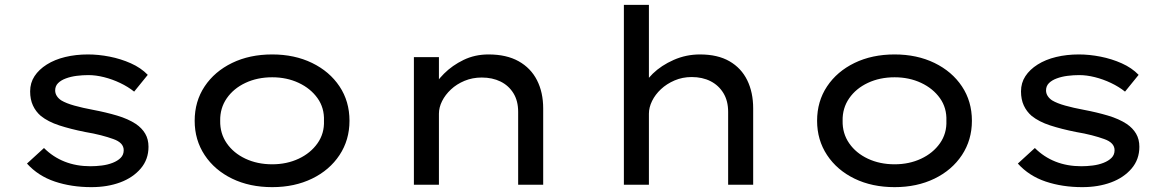

<svg xmlns="http://www.w3.org/2000/svg" viewBox="-20 -760 4800 790"><path d="M356 10Q274 10 205.5 -13Q137 -36 91 -87L161 -151Q198 -114 246 -95Q294 -76 352 -76Q375 -76 399 -79Q423 -82 443.5 -90Q464 -98 476.5 -110.5Q489 -123 489 -142Q489 -173 446 -188Q424 -196 395 -203.5Q366 -211 330 -217Q270 -229 224 -244Q178 -259 148 -283Q127 -301 115.5 -326Q104 -351 104 -384Q104 -419 122 -446.5Q140 -474 172.5 -494.5Q205 -515 248.5 -525.5Q292 -536 342 -536Q385 -536 431 -527Q477 -518 518.5 -499.5Q560 -481 588 -452L532 -383Q507 -403 474.5 -418.5Q442 -434 408 -442.5Q374 -451 344 -451Q320 -451 296 -448Q272 -445 251.5 -437.5Q231 -430 219 -418Q207 -406 207 -388Q207 -376 213.5 -365.5Q220 -355 232 -347Q252 -335 286 -325.5Q320 -316 363 -308Q416 -298 461.5 -284.5Q507 -271 539 -250Q564 -233 577.5 -210Q591 -187 591 -156Q591 -104 559 -66.5Q527 -29 474.5 -9.5Q422 10 356 10Z M1100 10Q1007 10 935 -25Q863 -60 822 -122Q781 -184 781 -263Q781 -343 822 -404.5Q863 -466 935 -501Q1007 -536 1100 -536Q1192 -536 1264 -501Q1336 -466 1377 -404.5Q1418 -343 1418 -263Q1418 -184 1377 -122Q1336 -60 1264 -25Q1192 10 1100 10ZM1100 -84Q1160 -84 1209 -107Q1258 -130 1286.5 -170.5Q1315 -211 1313 -263Q1315 -316 1286.5 -356Q1258 -396 1209 -419Q1160 -442 1100 -442Q1039 -442 990 -419Q941 -396 913 -355.5Q885 -315 886 -263Q885 -211 913 -170.5Q941 -130 990 -107Q1039 -84 1100 -84Z M1683 0V-525H1786V-391L1755 -386Q1773 -423 1807 -457Q1841 -491 1887.5 -513.5Q1934 -536 1990 -536Q2064 -536 2114 -508Q2164 -480 2189.5 -430Q2215 -380 2215 -314V0H2112V-300Q2112 -345 2092.5 -376.5Q2073 -408 2039.5 -424.5Q2006 -441 1962 -441Q1924 -441 1891.5 -427.5Q1859 -414 1835.5 -392Q1812 -370 1799 -344Q1786 -318 1786 -292V0H1735Q1713 0 1700 0Q1687 0 1683 0Z M2547 0V-740H2650V-391L2619 -386Q2631 -423 2666 -457Q2701 -491 2752 -513.5Q2803 -536 2860 -536Q2933 -536 2981.5 -508Q3030 -480 3054.5 -430Q3079 -380 3079 -314V0H2976V-300Q2976 -345 2956.5 -377Q2937 -409 2903.5 -426Q2870 -443 2826 -443Q2788 -443 2755.5 -429Q2723 -415 2699.5 -393Q2676 -371 2663 -344.5Q2650 -318 2650 -292V0H2599Q2577 0 2564 0Q2551 0 2547 0Z M3661 10Q3568 10 3496 -25Q3424 -60 3383 -122Q3342 -184 3342 -263Q3342 -343 3383 -404.5Q3424 -466 3496 -501Q3568 -536 3661 -536Q3753 -536 3825 -501Q3897 -466 3938 -404.5Q3979 -343 3979 -263Q3979 -184 3938 -122Q3897 -60 3825 -25Q3753 10 3661 10ZM3661 -84Q3721 -84 3770 -107Q3819 -130 3847.5 -170.5Q3876 -211 3874 -263Q3876 -316 3847.5 -356Q3819 -396 3770 -419Q3721 -442 3661 -442Q3600 -442 3551 -419Q3502 -396 3474 -355.5Q3446 -315 3447 -263Q3446 -211 3474 -170.5Q3502 -130 3551 -107Q3600 -84 3661 -84Z M4433 10Q4351 10 4282.5 -13Q4214 -36 4168 -87L4238 -151Q4275 -114 4323 -95Q4371 -76 4429 -76Q4452 -76 4476 -79Q4500 -82 4520.5 -90Q4541 -98 4553.5 -110.5Q4566 -123 4566 -142Q4566 -173 4523 -188Q4501 -196 4472 -203.5Q4443 -211 4407 -217Q4347 -229 4301 -244Q4255 -259 4225 -283Q4204 -301 4192.5 -326Q4181 -351 4181 -384Q4181 -419 4199 -446.5Q4217 -474 4249.5 -494.5Q4282 -515 4325.5 -525.5Q4369 -536 4419 -536Q4462 -536 4508 -527Q4554 -518 4595.5 -499.5Q4637 -481 4665 -452L4609 -383Q4584 -403 4551.5 -418.5Q4519 -434 4485 -442.5Q4451 -451 4421 -451Q4397 -451 4373 -448Q4349 -445 4328.5 -437.5Q4308 -430 4296 -418Q4284 -406 4284 -388Q4284 -376 4290.5 -365.5Q4297 -355 4309 -347Q4329 -335 4363 -325.5Q4397 -316 4440 -308Q4493 -298 4538.5 -284.5Q4584 -271 4616 -250Q4641 -233 4654.5 -210Q4668 -187 4668 -156Q4668 -104 4636 -66.5Q4604 -29 4551.5 -9.5Q4499 10 4433 10Z"/></svg>

Font: Lexend Mega
Style: Regular
Weight: 400
Designer: Bonnie Shaver-Troup, Thomas Jockin
Foundry: Lexend
Version: Version 1.007